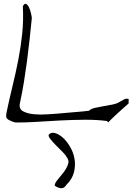

<svg xmlns="http://www.w3.org/2000/svg" viewBox="-20 -641 717 1005"><path d="M38.1 -7.8Q19.5 -14.6 14.6 -23.4Q9.8 -32.2 14.6 -53.7Q29.3 -124 45.9 -191.9Q62.5 -259.8 75.7 -327.1Q88.9 -394.5 96.2 -463.9Q103.5 -533.2 99.6 -608.4Q108.4 -625 117.2 -620.1Q126 -615.2 132.3 -601.1Q138.7 -586.9 142.6 -569.8Q146.5 -552.7 146.5 -545.9Q140.6 -488.3 134.8 -433.1Q128.9 -377.9 121.6 -323.2Q114.3 -268.6 105.5 -213.4Q96.7 -158.2 84 -99.6Q78.1 -70.3 101.6 -58.1Q125 -45.9 158.7 -43Q192.4 -40 226.6 -42.5Q260.7 -44.9 277.3 -45.9Q286.1 -46.9 310.1 -48.8Q334 -50.8 360.8 -53.2Q387.7 -55.7 412.1 -57.6Q436.5 -59.6 446.3 -61.5Q455.1 -71.3 476.1 -76.2Q497.1 -81.1 521 -85Q544.9 -88.9 568.8 -93.8Q592.8 -98.6 607.4 -108.4Q615.2 -113.3 628.4 -120.1Q641.6 -127 653.3 -123V-99.6Q649.4 -95.7 635.7 -84Q622.1 -72.3 605.5 -57.1Q588.9 -42 572.3 -26.4Q555.7 -10.7 545.9 0Q545.9 -2 543 -4.9Q540 -7.8 538.1 -7.8Q487.3 -14.6 422.9 -14.2Q358.4 -13.7 293 -10.3Q227.5 -6.8 166.5 -2.9Q105.5 1 60.5 0Q57.6 -1 48.8 -3.4Q40 -5.9 38.1 -7.8ZM266.6 331.1Q265.6 318.4 281.2 300.3Q296.9 282.2 312.5 261.7Q328.1 241.2 335.9 219.7Q343.8 198.2 327.1 178.7Q324.2 170.9 308.1 154.8Q292 138.7 274.4 121.1Q256.8 103.5 244.1 87.4Q231.4 71.3 235.4 63.5Q248 49.8 268.6 55.7Q289.1 61.5 309.6 80.1Q330.1 98.6 347.2 127.9Q364.3 157.2 370.1 190.9Q376 224.6 367.2 260.3Q358.4 295.9 327.1 327.1Q316.4 344.7 300.8 344.2Q285.2 343.8 266.6 331.1Z"/></svg>

Font: Give You Glory
Style: Regular
Weight: 400
Designer: Kimberly Geswein
Foundry: Kimberly Geswein
Version: Version 1.002